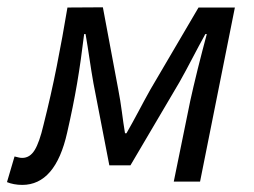

<svg xmlns="http://www.w3.org/2000/svg" viewBox="-46 -507 709 536"><path d="M16.1 9.2Q4.3 9.2 -6.9 7.1Q-18 5 -26.5 1.4L-5.4 -70.2Q-0.4 -69.2 4.9 -67.7Q10.1 -66.2 16.1 -66.2Q37.3 -66.2 50.6 -87.7Q64 -109.2 75.5 -158.5Q96.5 -241.4 112.5 -322.4Q128.6 -403.5 142.3 -486L241.2 -486.6L284.3 -256.4Q290.1 -226.4 294.2 -195.2Q298.2 -164 303 -134.9H307Q323.9 -164.4 340.4 -195.5Q356.8 -226.6 373.9 -257.2L508.2 -486H609.7L512.5 0H439.1L485.2 -225.8Q488.8 -242.4 494.2 -265.4Q499.5 -288.3 506 -314.4Q512.4 -340.4 519.1 -365.8Q525.7 -391.1 531.3 -411.9H527.3Q509.1 -379 491.1 -344.5Q473.2 -310.1 455.3 -278.2L318.2 -45.5H259.2L214.9 -274.5Q208.9 -308.6 203.9 -342.7Q198.9 -376.8 192.9 -411.9H188.9Q179.9 -336.9 169.1 -273.5Q158.3 -210.1 141.6 -137.3Q125.2 -63.8 93.7 -27.3Q62.2 9.2 16.1 9.2Z"/></svg>

Font: Source Sans 3 VF
Style: Italic
Weight: 200
Italic angle: -11°
Designer: Paul D. Hunt
Foundry: Adobe Systems Incorporated
Version: Version 3.042;hotconv 1.0.118;makeotfexe 2.5.65603